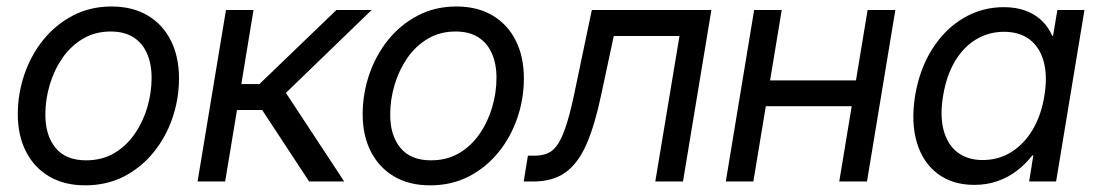

<svg xmlns="http://www.w3.org/2000/svg" viewBox="-20 -553 3346 585"><path d="M239.7 11.7Q175.8 11.7 129.9 -15.4Q84 -42.5 59.1 -91.3Q34.2 -140.1 34.2 -205.1Q34.2 -267.1 54.2 -325.9Q74.2 -384.8 111.8 -431.4Q149.4 -478 202.1 -505.6Q254.9 -533.2 319.8 -533.2Q383.8 -533.2 429.9 -505.9Q476.1 -478.5 500.7 -429.2Q525.4 -379.9 525.4 -314.5Q525.4 -252 505.4 -193.4Q485.4 -134.8 447.5 -88.4Q409.7 -42 357.2 -15.1Q304.7 11.7 239.7 11.7ZM242.2 -64.5Q291 -64.5 328.1 -86.4Q365.2 -108.4 390.6 -145.3Q416 -182.1 429 -226.6Q441.9 -271 441.9 -315.9Q441.9 -358.9 427.7 -390.6Q413.6 -422.4 386 -439.7Q358.4 -457 317.4 -457Q270 -457 232.9 -435.1Q195.8 -413.1 170.4 -376.5Q145 -339.8 131.6 -294.9Q118.2 -250 118.2 -203.6Q118.2 -140.1 149.4 -102.3Q180.7 -64.5 242.2 -64.5Z M582 0 668.5 -522.5H752.4L715.3 -296.9H770.5L1004.9 -522.5H1112.3L851.1 -270L1028.8 0H921.9L778.8 -217.8H702.1L666 0Z M1290.5 11.7Q1226.6 11.7 1180.7 -15.4Q1134.8 -42.5 1109.9 -91.3Q1085 -140.1 1085 -205.1Q1085 -267.1 1105 -325.9Q1125 -384.8 1162.6 -431.4Q1200.2 -478 1252.9 -505.6Q1305.7 -533.2 1370.6 -533.2Q1434.6 -533.2 1480.7 -505.9Q1526.9 -478.5 1551.5 -429.2Q1576.2 -379.9 1576.2 -314.5Q1576.2 -252 1556.2 -193.4Q1536.1 -134.8 1498.3 -88.4Q1460.4 -42 1408 -15.1Q1355.5 11.7 1290.5 11.7ZM1293 -64.5Q1341.8 -64.5 1378.9 -86.4Q1416 -108.4 1441.4 -145.3Q1466.8 -182.1 1479.7 -226.6Q1492.7 -271 1492.7 -315.9Q1492.7 -358.9 1478.5 -390.6Q1464.4 -422.4 1436.8 -439.7Q1409.2 -457 1368.2 -457Q1320.8 -457 1283.7 -435.1Q1246.6 -413.1 1221.2 -376.5Q1195.8 -339.8 1182.4 -294.9Q1168.9 -250 1168.9 -203.6Q1168.9 -140.1 1200.2 -102.3Q1231.4 -64.5 1293 -64.5Z M1575.7 0 1588.4 -78.6H1607.9Q1632.8 -78.6 1650.4 -86.7Q1668 -94.7 1681.9 -117.2Q1695.8 -139.6 1708.5 -181.6Q1721.2 -223.6 1734.9 -292L1783.2 -522.5H2147.5L2061 0H1976.6L2050.3 -443.4H1850.1L1811 -260.7Q1792 -170.9 1766.8 -113.3Q1741.7 -55.7 1703.1 -27.8Q1664.6 0 1604.5 0Z M2606.9 -308.1 2594.2 -229.5H2293.5L2306.6 -308.1ZM2361.8 -522.5 2275.4 0H2191.4L2277.8 -522.5ZM2708 -522.5 2621.6 0H2537.1L2623.5 -522.5Z M2948.7 10.3Q2881.8 10.3 2836.7 -23.9Q2791.5 -58.1 2773.4 -119.1Q2755.4 -180.2 2768.1 -260.7Q2781.7 -342.3 2820.1 -403.1Q2858.4 -463.9 2915 -497.6Q2971.7 -531.2 3038.6 -531.2Q3076.7 -531.2 3106 -520Q3135.3 -508.8 3155.3 -489Q3175.3 -469.2 3186 -443.8H3188.5L3201.7 -522.5H3284.2L3197.8 0H3115.7L3128.4 -79.6H3125.5Q3104.5 -52.7 3077.9 -32.5Q3051.3 -12.2 3019 -1Q2986.8 10.3 2948.7 10.3ZM2974.1 -65.4Q3022.5 -65.4 3061.5 -89.8Q3100.6 -114.3 3126.7 -158.4Q3152.8 -202.6 3162.1 -261.2Q3171.9 -320.3 3160.4 -364Q3148.9 -407.7 3118.2 -431.9Q3087.4 -456.1 3039.1 -456.1Q2992.7 -456.1 2954.3 -433.1Q2916 -410.2 2889.9 -366.7Q2863.8 -323.2 2853.5 -261.2Q2843.3 -199.7 2855.2 -155.8Q2867.2 -111.8 2897.7 -88.6Q2928.2 -65.4 2974.1 -65.4Z"/></svg>

Font: Inter 28pt
Style: Italic
Weight: 400
Italic angle: -9.3988°
Designer: Rasmus Andersson
Foundry: rsms
Version: Version 4.001;git-66647c0bb